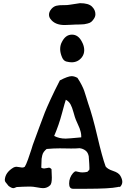

<svg xmlns="http://www.w3.org/2000/svg" viewBox="-20 -1172 787 1192"><path d="M293 -1054.7Q284.2 -1066.4 284.2 -1081.1Q284.2 -1098.6 298.8 -1116.2Q312.5 -1131.8 329.6 -1136.2Q346.7 -1140.6 372.6 -1140.1Q398.4 -1139.6 413.1 -1142.6Q473.6 -1152.3 476.6 -1152.3Q529.3 -1152.3 550.8 -1131.3Q572.3 -1110.4 572.3 -1084Q572.3 -1068.4 562.5 -1054.7Q554.7 -1043 546.4 -1036.1Q538.1 -1029.3 523.4 -1025.9Q508.8 -1022.5 502.4 -1021.5Q496.1 -1020.5 474.1 -1020Q452.1 -1019.5 448.2 -1019.5Q445.3 -1019.5 419.4 -1018.1Q393.6 -1016.6 380.9 -1016.6Q320.3 -1016.6 293 -1054.7ZM391.6 -790Q374 -794.9 365.2 -816.4Q353.5 -843.8 353.5 -867.2Q353.5 -892.6 365.2 -913.1Q387.7 -957 426.8 -957Q465.8 -957 488.3 -913.1Q502.9 -886.7 502.9 -860.4Q502.9 -835.9 488.3 -816.4Q463.9 -785.2 424.8 -785.2Q411.1 -785.2 391.6 -790ZM388.7 -552.7Q383.8 -540 364.7 -468.3Q345.7 -396.5 316.4 -328.1Q346.7 -311.5 387.7 -311.5Q402.3 -311.5 484.4 -319.3V-327.1Q484.4 -339.8 481 -353Q477.5 -366.2 474.1 -375.5Q470.7 -384.8 462.9 -401.4Q455.1 -418 451.2 -427.7Q445.3 -441.4 436.5 -474.1Q427.7 -506.8 417.5 -524.9Q407.2 -543 388.7 -552.7ZM727.5 -13.7Q724.6 -10.7 719.2 -11.7Q713.9 -12.7 710.9 -10.7Q661.1 0 515.6 0H433.6Q409.2 0 409.2 -32.2Q409.2 -69.3 433.6 -97.7Q443.4 -108.4 451.2 -108.4Q454.1 -108.4 466.3 -105Q478.5 -101.6 491.2 -101.6Q506.8 -101.6 523.4 -105.5Q525.4 -109.4 527.3 -111.3Q529.3 -113.3 530.8 -113.8Q532.2 -114.3 533.2 -115.2Q534.2 -116.2 534.7 -119.6Q535.2 -123 535.2 -128.9Q535.2 -146.5 531.2 -197.3Q531.2 -199.2 530.8 -202.6Q530.3 -206.1 527.3 -214.4Q524.4 -222.7 519 -229.5Q513.7 -236.3 502 -243.2Q490.2 -250 474.6 -252Q455.1 -250 421.9 -250Q410.2 -250 386.7 -250.5Q363.3 -251 350.6 -251Q312.5 -251 269.5 -247.1Q258.8 -238.3 252 -229Q245.1 -219.7 242.2 -207Q239.3 -194.3 238.3 -186Q237.3 -177.7 237.3 -158.7Q237.3 -139.6 236.3 -130.9Q245.1 -126 253.9 -126Q259.8 -126 269.5 -128.4Q279.3 -130.9 283.2 -130.9Q292 -130.9 299.8 -122.1Q301.8 -81.1 301.8 -69.3Q301.8 -33.2 292 -22.5Q273.4 -3.9 247.1 -3.9Q236.3 -3.9 210 -8.8Q183.6 -13.7 168 -13.7H161.1Q146.5 -13.7 122.1 -12.7Q97.7 -11.7 83 -10.7Q80.1 -9.8 73.7 -6.8Q67.4 -3.9 62.5 -3.9Q51.8 -3.9 33.2 -17.6Q30.3 -22.5 23.9 -29.3Q17.6 -36.1 13.7 -42Q9.8 -47.9 9.8 -55.7Q12.7 -101.6 63.5 -131.8Q73.2 -136.7 82 -136.7Q87.9 -136.7 100.1 -134.3Q112.3 -131.8 117.2 -131.8Q127.9 -131.8 133.8 -136.7Q141.6 -148.4 153.8 -182.1Q166 -215.8 174.8 -244.1L183.6 -272.5Q200.2 -317.4 223.6 -381.3Q247.1 -445.3 258.3 -473.6Q269.5 -502 293.5 -554.2Q317.4 -606.4 351.6 -672.9Q402.3 -699.2 424.8 -699.2Q441.4 -699.2 460.9 -688.5Q476.6 -665 487.3 -643.6Q498 -622.1 502.4 -609.4Q506.8 -596.7 514.6 -571.3Q522.5 -545.9 527.3 -530.3Q554.7 -453.1 584.5 -325.2Q614.3 -197.3 635.7 -138.7Q647.5 -122.1 682.1 -110.8Q716.8 -99.6 727.5 -80.1Q739.3 -59.6 739.3 -43Q739.3 -27.3 727.5 -13.7Z"/></svg>

Font: LPEducational
Style: Medium
Weight: 500
Designer: Based on Essays1743, by John Stracke, which says:

Based on the typeface in a 1743 English translation of the essays of 
Version: Version 001.204